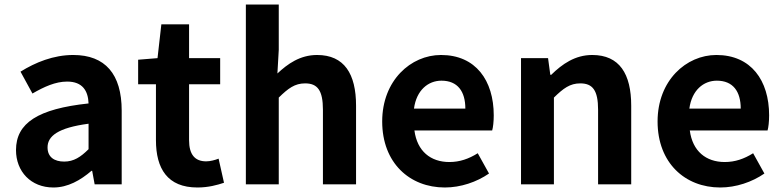

<svg xmlns="http://www.w3.org/2000/svg" viewBox="-20 -818 3475 852"><path d="M217 14C281 14 337 -18 386 -60H389L400 0H520V-327C520 -489 447 -574 305 -574C217 -574 137 -541 71 -500L124 -403C176 -433 226 -456 278 -456C347 -456 371 -414 373 -359C148 -335 51 -272 51 -152C51 -57 117 14 217 14ZM265 -101C222 -101 191 -120 191 -164C191 -214 237 -251 373 -269V-156C338 -121 307 -101 265 -101Z M856 14C905 14 944 3 974 -7L950 -114C935 -108 913 -102 895 -102C845 -102 819 -132 819 -196V-444H957V-560H819V-710H696L679 -560L593 -553V-444H672V-196C672 -70 723 14 856 14Z M1071 0H1217V-385C1259 -426 1288 -448 1334 -448C1389 -448 1413 -417 1413 -331V0H1560V-349C1560 -490 1508 -574 1387 -574C1311 -574 1256 -534 1211 -492L1217 -597V-798H1071Z M1954 14C2024 14 2095 -10 2150 -48L2100 -138C2060 -113 2020 -99 1974 -99C1891 -99 1831 -147 1819 -239H2164C2168 -252 2171 -279 2171 -306C2171 -461 2091 -574 1937 -574C1803 -574 1676 -461 1676 -279C1676 -95 1798 14 1954 14ZM1817 -336C1828 -418 1880 -460 1939 -460C2011 -460 2045 -412 2045 -336Z M2292 0H2438V-385C2480 -426 2509 -448 2555 -448C2610 -448 2634 -417 2634 -331V0H2781V-349C2781 -490 2729 -574 2608 -574C2532 -574 2475 -534 2426 -486H2422L2412 -560H2292Z M3176 14C3246 14 3317 -10 3372 -48L3322 -138C3282 -113 3242 -99 3196 -99C3113 -99 3053 -147 3041 -239H3386C3390 -252 3393 -279 3393 -306C3393 -461 3313 -574 3159 -574C3025 -574 2898 -461 2898 -279C2898 -95 3020 14 3176 14ZM3039 -336C3050 -418 3102 -460 3161 -460C3233 -460 3267 -412 3267 -336Z"/></svg>

Font: Noto Sans T Chinese Bold
Style: Bold
Weight: 700
Designer: Ryoko NISHIZUKA (kana & ideographs); Paul D. Hunt (Latin, Greek & Cyrillic); Wenlong ZHANG (bopomofo); Sandoll Communica
Foundry: Adobe Systems Incorporated
Version: Version 1.000;PS 1;hotconv 1.0.78;makeotf.lib2.5.61930